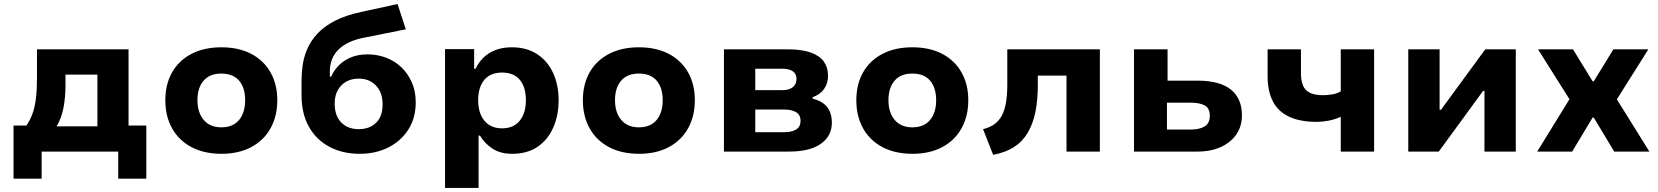

<svg xmlns="http://www.w3.org/2000/svg" viewBox="-20 -750 8203 950"><path d="M47 134V-129H111Q131 -159 142 -191Q153 -223 158 -265.5Q163 -308 163 -366V-506H616V-129H704V134H565V0H186V134ZM260 -125H462V-381H304V-326Q304 -269 294 -216.5Q284 -164 260 -125Z M1076 11Q990 11 927.5 -22Q865 -55 831.5 -115Q798 -175 798 -254Q798 -333 831.5 -392Q865 -451 927.5 -483.5Q990 -516 1075 -516Q1161 -516 1223 -483.5Q1285 -451 1318.5 -392Q1352 -333 1352 -254Q1352 -175 1318.5 -115Q1285 -55 1223 -22Q1161 11 1076 11ZM1075 -120Q1133 -120 1163 -156.5Q1193 -193 1193 -254Q1193 -316 1163 -351Q1133 -386 1075 -386Q1018 -386 987.5 -351Q957 -316 957 -254Q957 -193 988 -156.5Q1019 -120 1075 -120Z M1760 11Q1676 11 1611 -23Q1546 -57 1509 -122Q1472 -187 1472 -279V-351Q1472 -387 1477.5 -427Q1483 -467 1500 -507Q1517 -547 1550 -583Q1583 -619 1637 -647Q1691 -675 1772 -692L1947 -730L1988 -605L1783 -564Q1699 -548 1655.5 -505.5Q1612 -463 1612 -395V-371H1619Q1630 -398 1653 -423Q1676 -448 1712.5 -464.5Q1749 -481 1800 -481Q1846 -481 1889 -465Q1932 -449 1964.5 -418.5Q1997 -388 2017 -344Q2037 -300 2037 -244Q2037 -166 2000.5 -109Q1964 -52 1901.5 -20.5Q1839 11 1760 11ZM1755 -111Q1808 -111 1840.5 -142Q1873 -173 1873 -234Q1873 -293 1840 -327Q1807 -361 1755 -361Q1702 -361 1669 -327.5Q1636 -294 1636 -237Q1636 -177 1668.5 -144Q1701 -111 1755 -111Z M2182 180V-507H2326V-410H2333Q2360 -464 2405.5 -490Q2451 -516 2513 -516Q2585 -516 2637 -482.5Q2689 -449 2716.5 -389.5Q2744 -330 2744 -253Q2744 -180 2718 -120Q2692 -60 2641 -24.5Q2590 11 2514 11Q2456 11 2417 -14.5Q2378 -40 2355 -79H2348V180ZM2464 -115Q2521 -115 2551.5 -152.5Q2582 -190 2582 -254Q2582 -319 2552 -355Q2522 -391 2464 -391Q2407 -391 2376.5 -355Q2346 -319 2346 -254Q2346 -190 2377 -152.5Q2408 -115 2464 -115Z M3142 11Q3056 11 2993.5 -22Q2931 -55 2897.5 -115Q2864 -175 2864 -254Q2864 -333 2897.5 -392Q2931 -451 2993.5 -483.5Q3056 -516 3141 -516Q3227 -516 3289 -483.5Q3351 -451 3384.5 -392Q3418 -333 3418 -254Q3418 -175 3384.5 -115Q3351 -55 3289 -22Q3227 11 3142 11ZM3141 -120Q3199 -120 3229 -156.5Q3259 -193 3259 -254Q3259 -316 3229 -351Q3199 -386 3141 -386Q3084 -386 3053.5 -351Q3023 -316 3023 -254Q3023 -193 3054 -156.5Q3085 -120 3141 -120Z M3562 0V-506H3875Q3948 -506 3992 -490Q4036 -474 4056.5 -445Q4077 -416 4077 -375Q4077 -338 4058 -310.5Q4039 -283 4001 -269V-262Q4036 -253 4057 -236Q4078 -219 4087 -195.5Q4096 -172 4096 -143Q4096 -77 4041.5 -38.5Q3987 0 3884 0ZM3717 -96H3861Q3898 -96 3919.5 -109.5Q3941 -123 3941 -152Q3941 -182 3919 -195Q3897 -208 3861 -208H3717ZM3717 -304H3851Q3884 -304 3902.5 -318.5Q3921 -333 3921 -359Q3921 -385 3902.5 -397.5Q3884 -410 3851 -410H3717Z M4495 11Q4409 11 4346.5 -22Q4284 -55 4250.5 -115Q4217 -175 4217 -254Q4217 -333 4250.5 -392Q4284 -451 4346.5 -483.5Q4409 -516 4494 -516Q4580 -516 4642 -483.5Q4704 -451 4737.5 -392Q4771 -333 4771 -254Q4771 -175 4737.5 -115Q4704 -55 4642 -22Q4580 11 4495 11ZM4494 -120Q4552 -120 4582 -156.5Q4612 -193 4612 -254Q4612 -316 4582 -351Q4552 -386 4494 -386Q4437 -386 4406.5 -351Q4376 -316 4376 -254Q4376 -193 4407 -156.5Q4438 -120 4494 -120Z M4894 16 4844 -111Q4878 -119 4901.5 -136.5Q4925 -154 4938.5 -181Q4952 -208 4958 -245.5Q4964 -283 4964 -332V-506H5422V0H5257V-376H5115V-327Q5115 -254 5103 -195.5Q5091 -137 5065 -93Q5039 -49 4996.5 -22Q4954 5 4894 16Z M5591 0V-506H5757V-351H5905Q6015 -351 6070 -307Q6125 -263 6125 -179Q6125 -126 6098 -86Q6071 -46 6021.5 -23Q5972 0 5905 0ZM5754 -109H5871Q5915 -109 5940.5 -124.5Q5966 -140 5966 -177Q5966 -215 5940.5 -228.5Q5915 -242 5871 -242H5754Z M6614 0V-172Q6585 -159 6554 -153Q6523 -147 6495 -147Q6412 -147 6357.5 -173Q6303 -199 6277.5 -249.5Q6252 -300 6252 -373V-506H6417V-386Q6417 -353 6426.5 -328.5Q6436 -304 6460 -291.5Q6484 -279 6527 -279Q6551 -279 6574.5 -283.5Q6598 -288 6614 -298V-506H6779V0Z M6948 0V-506H7103V-207H7110L7329 -506H7480V0H7325V-300H7318L7099 0Z M7586 0 7772 -302 7779 -206 7590 -506H7763L7860 -348H7866L7963 -506H8136L7947 -206L7953 -302L8141 0H7967L7866 -168H7860L7759 0Z"/></svg>

Font: Nunito Sans 6pt ExtraBold
Style: Regular
Weight: 800
Version: Version 3.101;gftools[0.9.27]